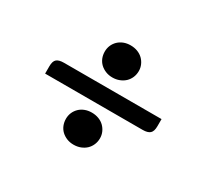

<svg xmlns="http://www.w3.org/2000/svg" viewBox="-94 -663 760 704"><g transform="rotate(30 286.0 -311.0)"><path d="M59.1 -274.9V-305.7Q59.1 -327.6 68.6 -335.7Q78.1 -343.8 99.1 -343.8H512.2V-313.5Q512.2 -292 502.7 -283.4Q493.2 -274.9 472.2 -274.9ZM279.3 -236.8Q295.4 -236.8 308.8 -231.7Q322.3 -226.6 331.8 -217.3Q341.3 -208 346.7 -195.8Q352.1 -183.6 352.1 -169.9Q352.1 -155.3 346.7 -142.6Q341.3 -129.9 331.8 -120.8Q322.3 -111.8 308.8 -106.4Q295.4 -101.1 279.3 -101.1Q263.7 -101.1 250.5 -106.4Q237.3 -111.8 227.8 -120.8Q218.3 -129.9 213.1 -142.6Q208 -155.3 208 -169.9Q208 -183.6 213.1 -195.8Q218.3 -208 227.8 -217.3Q237.3 -226.6 250.5 -231.7Q263.7 -236.8 279.3 -236.8ZM279.3 -521.5Q295.4 -521.5 308.8 -516.4Q322.3 -511.2 331.8 -502Q341.3 -492.7 346.7 -480.5Q352.1 -468.3 352.1 -454.6Q352.1 -439.9 346.7 -427.2Q341.3 -414.6 331.8 -405.5Q322.3 -396.5 308.8 -391.1Q295.4 -385.7 279.3 -385.7Q263.7 -385.7 250.5 -391.1Q237.3 -396.5 227.8 -405.5Q218.3 -414.6 213.1 -427.2Q208 -439.9 208 -454.6Q208 -468.3 213.1 -480.5Q218.3 -492.7 227.8 -502Q237.3 -511.2 250.5 -516.4Q263.7 -521.5 279.3 -521.5Z"/></g></svg>

Font: Artifika
Style: Medium
Weight: 500
Designer: Yulya Zhdanova | Cyreal.org
Foundry: Yulya Zhdanova | Cyreal
Version: Version 1.000